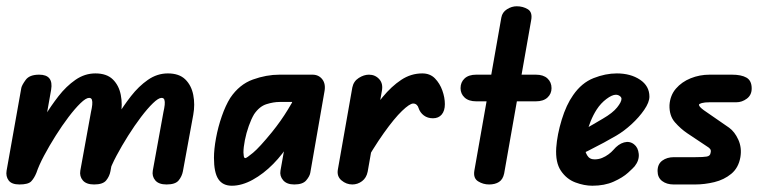

<svg xmlns="http://www.w3.org/2000/svg" viewBox="-25 -588 2450 612"><path d="M37 0Q12 0 2.5 -13Q-7 -26 -4 -44L43 -308Q45 -317 57 -333.5Q69 -350 100 -350Q146 -350 138 -302L91 -37Q84 -20 74.5 -10Q65 0 37 0ZM275 0Q250 0 239 -13Q228 -26 231 -44L265 -231Q268 -244 269 -254Q270 -264 268 -270Q266 -276 259 -276Q249 -276 231.5 -259Q214 -242 193.5 -215Q173 -188 152.5 -155.5Q132 -123 115.5 -92Q99 -61 91 -37L80 -155Q96 -182 116.5 -216Q137 -250 161.5 -281.5Q186 -313 215.5 -333.5Q245 -354 279 -354Q315 -354 334.5 -335Q354 -316 360 -285.5Q366 -255 360 -222L327 -42Q324 -26 313.5 -13Q303 0 275 0ZM506 0Q481 0 470 -13Q459 -26 462 -44L496 -231Q499 -244 500 -254Q501 -264 499 -270Q497 -276 490 -276Q480 -276 462.5 -259Q445 -242 424.5 -215Q404 -188 383.5 -155.5Q363 -123 346.5 -92Q330 -61 322 -37L311 -155Q327 -182 347.5 -216Q368 -250 392.5 -281.5Q417 -313 446.5 -333.5Q476 -354 510 -354Q546 -354 565.5 -335Q585 -316 591 -285.5Q597 -255 591 -222L558 -42Q555 -26 544.5 -13Q534 0 506 0Z M714 4Q685 4 671 -17Q657 -38 657 -85Q657 -112 663.5 -147.5Q670 -183 682 -217.5Q694 -252 709 -276Q738 -319 781 -334.5Q824 -350 866 -350H952V-263H866Q847 -263 824.5 -256Q802 -249 785 -224Q776 -209 768 -186.5Q760 -164 755.5 -141Q751 -118 751 -102Q751 -98 752 -91Q753 -84 757 -84Q761 -84 781.5 -101Q802 -118 842 -167Q871 -203 892.5 -238.5Q914 -274 933 -308H1001Q988 -279 970.5 -250Q953 -221 935 -192Q917 -163 899 -134Q877 -97 846 -65.5Q815 -34 780.5 -15Q746 4 714 4ZM913 0Q889 0 877.5 -13.5Q866 -27 869 -44L906 -252V-350H971Q991 -350 1002.5 -335Q1014 -320 1009 -295L964 -37Q962 -26 951 -13Q940 0 913 0Z M1355 -211Q1338 -211 1326 -220Q1314 -229 1309 -244Q1308 -249 1303.5 -253.5Q1299 -258 1292 -258Q1281 -258 1256.5 -234.5Q1232 -211 1198.5 -164Q1165 -117 1125 -46L1135 -201Q1166 -244 1194.5 -278.5Q1223 -313 1254 -333.5Q1285 -354 1321 -354Q1346 -354 1361.5 -338Q1377 -322 1385 -299.5Q1393 -277 1393 -256Q1393 -235 1383 -223Q1373 -211 1355 -211ZM1098 0Q1079 0 1063.5 -13Q1048 -26 1052 -48L1098 -309Q1102 -329 1118.5 -339.5Q1135 -350 1151 -350Q1171 -350 1184 -335.5Q1197 -321 1192 -297L1147 -41Q1143 -21 1129 -10.5Q1115 0 1098 0Z M1534 0Q1515 0 1499 -10Q1483 -20 1487 -44L1573 -532Q1576 -549 1591 -558.5Q1606 -568 1622 -568Q1642 -568 1657.5 -558.5Q1673 -549 1668 -523L1582 -35Q1578 -16 1565.5 -8Q1553 0 1534 0ZM1443 -307Q1443 -326 1456 -338Q1469 -350 1493 -350H1683Q1707 -350 1720 -338Q1733 -326 1733 -307Q1733 -289 1720 -277Q1707 -265 1683 -265H1493Q1469 -265 1456 -277Q1443 -289 1443 -307Z M1863 4Q1837 4 1809 -6.5Q1781 -17 1763 -43.5Q1745 -70 1748 -117Q1751 -159 1765.5 -206.5Q1780 -254 1802 -285Q1829 -324 1867 -339Q1905 -354 1941 -354Q1985 -354 2015 -334Q2045 -314 2045 -280Q2045 -262 2028.5 -238Q2012 -214 1988 -192Q1964 -170 1940 -156Q1923 -146 1900 -133.5Q1877 -121 1850 -107.5Q1823 -94 1793 -80L1805 -157Q1814 -162 1830.5 -171.5Q1847 -181 1865.5 -191.5Q1884 -202 1897 -210Q1928 -228 1942 -245.5Q1956 -263 1956 -273Q1956 -278 1950.5 -282Q1945 -286 1938 -286Q1926 -286 1908 -272.5Q1890 -259 1877 -239Q1866 -222 1857.5 -201Q1849 -180 1844 -158.5Q1839 -137 1839 -118Q1839 -106 1846.5 -93Q1854 -80 1870 -80Q1883 -80 1894 -84.5Q1905 -89 1914.5 -96Q1924 -103 1930 -110Q1946 -129 1964 -134Q1982 -139 1996 -128Q2009 -118 2011 -97.5Q2013 -77 1998 -58Q1994 -53 1977 -37.5Q1960 -22 1931 -9Q1902 4 1863 4Z M2191 0H2122Q2100 0 2085.5 -11Q2071 -22 2071 -43Q2071 -65 2086 -76Q2101 -87 2123 -87H2191Q2217 -87 2228 -89Q2239 -91 2240 -101Q2242 -108 2239 -112.5Q2236 -117 2229 -121L2166 -163Q2145 -177 2126.5 -198Q2108 -219 2109 -253Q2111 -284 2129.5 -305.5Q2148 -327 2176.5 -338.5Q2205 -350 2237 -350H2308Q2338 -350 2354.5 -340.5Q2371 -331 2371 -306Q2371 -285 2355.5 -273.5Q2340 -262 2322 -262H2237Q2221 -262 2212 -259.5Q2203 -257 2203 -254Q2203 -251 2206.5 -247Q2210 -243 2218 -237L2299 -181Q2317 -168 2328.5 -142.5Q2340 -117 2335 -87Q2329 -53 2306 -34Q2283 -15 2252 -7.5Q2221 0 2191 0Z"/></svg>

Font: Edu QLD Beginners
Style: Regular
Weight: 400
Designer: Tina and Corey Anderson
Foundry: Google for Education
Version: Version 1.001